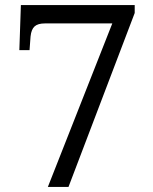

<svg xmlns="http://www.w3.org/2000/svg" viewBox="-20 -734 599 754"><path d="M168 0 421 -642H156Q129 -642 116 -630.5Q103 -619 100 -591L96 -537H56L62 -714H509V-683L249 0Z"/></svg>

Font: Noto Serif Hentaigana EL
Style: Regular
Weight: 400
Designer: Kazuhiro Yamada
Foundry: nipponia
Version: Version 1.000